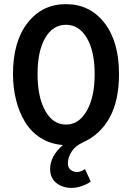

<svg xmlns="http://www.w3.org/2000/svg" viewBox="-20 -692 640 931"><path d="M328.1 219.2Q282.7 219.2 252.9 195.1Q223.1 170.9 223.1 127.9Q223.1 64.9 285.2 11.2Q224.6 6.8 177.5 -22.9Q130.4 -52.7 101.6 -100.3Q72.8 -147.9 57.9 -207Q43 -266.1 43 -333Q43 -490.7 113.8 -581.3Q184.6 -671.9 299.8 -671.9Q415.5 -671.9 486.3 -581.1Q557.1 -490.2 557.1 -333Q557.1 -203.6 511.2 -121.1Q465.3 -38.6 382.8 -2Q345.7 14.6 327.4 43Q309.1 71.3 309.1 100.1Q309.1 120.6 322.3 131.3Q335.4 142.1 354 142.1Q371.6 142.1 392.1 127.9L419.9 188Q403.3 201.2 376.7 210.2Q350.1 219.2 328.1 219.2ZM439 -333Q439 -443.8 401.1 -507.8Q363.3 -571.8 299.8 -571.8Q236.3 -571.8 199.2 -508.1Q162.1 -444.3 162.1 -333Q162.1 -221.2 199.5 -154.5Q236.8 -87.9 299.8 -87.9Q362.8 -87.9 400.9 -154.8Q439 -221.7 439 -333Z"/></svg>

Font: Office Code Pro Medium
Style: Regular
Weight: 500
Designer: Nathan Rutzky & Paul D. Hunt
Foundry: Adobe Systems Incorporated
Version: Version 1.004;PS 001.004;hotconv 1.0.70;makeotf.lib2.5.58329